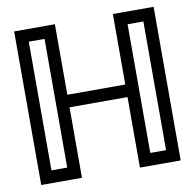

<svg xmlns="http://www.w3.org/2000/svg" viewBox="-77 -759 850 838"><g transform="rotate(-10 348.0 -340.5)"><path d="M657.2 0H476.6V-312.5H219.7V0H39.1V-680.7H219.7V-368.2H476.6V-680.7H657.2ZM164.1 -55.2V-625.5H94.2V-55.2ZM602.1 -55.2V-625.5H532.2V-55.2Z"/></g></svg>

Font: X Company
Style: Regular
Weight: 400
Designer: GGBotNet
Foundry: GGBotNet
Version: 0.90